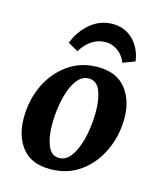

<svg xmlns="http://www.w3.org/2000/svg" viewBox="-98 -689 644 773"><g transform="rotate(15 223.5 -302.0)"><path d="M183 13Q105 13 66.5 -35Q28 -83 28 -159Q28 -233 57 -295Q86 -357 139.5 -395.5Q193 -434 264 -434Q342 -434 381 -385.5Q420 -337 420 -262Q420 -189 390.5 -126Q361 -63 308 -25Q255 13 183 13ZM204 -40Q230 -39 248 -58.5Q266 -78 278 -110Q290 -142 296 -180.5Q302 -219 302 -258Q302 -310 288 -344.5Q274 -379 243 -380Q218 -381 199.5 -362Q181 -343 169 -311Q157 -279 151 -240.5Q145 -202 145 -164Q145 -112 159 -76.5Q173 -41 204 -40ZM167 -474 125 -498Q144 -549 184.5 -583Q225 -617 278 -617Q313 -617 340 -600.5Q367 -584 383.5 -556Q400 -528 404 -495L354 -476Q343 -505 319.5 -522Q296 -539 268 -539Q237 -539 211.5 -522Q186 -505 167 -474Z"/></g></svg>

Font: Yrsa SemiBold
Style: Italic
Weight: 600
Italic angle: -7.10001°
Version: Version 2.004